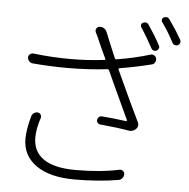

<svg xmlns="http://www.w3.org/2000/svg" viewBox="-59 -908 988 1003"><g transform="rotate(5 435.5 -406.5)"><path d="M114.3 -271.5Q117.2 -282.2 126.5 -289.1Q135.7 -295.9 147.5 -294.9Q157.2 -293.9 162.6 -285.2Q168 -276.4 165 -267.6Q145.5 -209 145.5 -163.1Q145.5 -89.8 201.7 -51.3Q257.8 -12.7 370.1 -12.7Q500 -12.7 598.6 -34.2Q608.4 -36.1 616.7 -29.8Q625 -23.4 625 -12.7Q625 -1 617.2 8.3Q609.4 17.6 597.7 19.5Q493.2 37.1 369.1 37.1Q238.3 37.1 166.5 -13.7Q94.7 -64.5 94.7 -152.3Q94.7 -200.2 114.3 -271.5ZM708 -647.5Q717.8 -650.4 727.1 -645Q736.3 -639.6 738.3 -628.9Q740.2 -618.2 734.4 -608.4Q728.5 -598.6 717.8 -596.7Q635.7 -576.2 552.7 -562.5Q544.9 -560.5 547.9 -554.7Q636.7 -361.3 671.9 -290Q675.8 -282.2 675.8 -275.4Q675.8 -263.7 666 -253.9Q653.3 -241.2 635.7 -241.2Q630.9 -241.2 627 -242.2Q565.4 -252.9 477.5 -260.7Q468.8 -261.7 463.4 -268.6Q458 -275.4 459 -284.2Q460.9 -293.9 467.8 -299.3Q474.6 -304.7 483.4 -303.7Q545.9 -298.8 610.4 -290Q612.3 -290 613.8 -292Q615.2 -293.9 614.3 -295.9Q518.6 -501 499 -545.9Q496.1 -552.7 489.3 -551.8Q388.7 -540 279.3 -540Q192.4 -540 98.6 -547.9Q87.9 -548.8 80.1 -556.6Q71.3 -565.4 71.3 -577.1Q71.3 -586.9 79.1 -593.8Q86.9 -600.6 97.7 -599.6Q196.3 -587.9 292 -587.9Q381.8 -587.9 468.8 -598.6Q476.6 -598.6 473.6 -605.5Q465.8 -621.1 452.6 -650.4Q439.5 -679.7 436.5 -686.5Q421.9 -721.7 413.1 -737.3Q408.2 -747.1 412.6 -756.8Q417 -766.6 427.7 -768.6Q440.4 -770.5 451.7 -764.2Q462.9 -757.8 467.8 -746.1Q493.2 -682.6 523.4 -612.3Q526.4 -606.4 533.2 -607.4Q628.9 -623 708 -647.5ZM647.5 -784.2Q644.5 -788.1 644.5 -793.9Q644.5 -795.9 644.5 -798.8Q646.5 -806.6 654.3 -809.6Q660.2 -812.5 666 -812.5Q676.8 -812.5 684.6 -800.8Q721.7 -746.1 747.1 -698.2Q751 -691.4 748 -683.1Q745.1 -674.8 737.3 -670.9Q732.4 -668.9 728.5 -668.9Q724.6 -668.9 720.7 -669.9Q712.9 -672.9 709 -680.7Q677.7 -739.3 647.5 -784.2ZM753.9 -821.3Q750 -826.2 750 -831.1Q750 -833 751 -835.9Q752.9 -843.8 759.8 -846.7Q766.6 -849.6 772.5 -849.6Q783.2 -849.6 791 -837.9Q828.1 -785.2 855.5 -737.3Q857.4 -732.4 857.4 -727.5Q857.4 -724.6 856.4 -720.7Q853.5 -712.9 845.7 -709Q840.8 -707 836.9 -707Q833 -707 829.1 -708Q820.3 -710.9 816.4 -718.8Q787.1 -775.4 753.9 -821.3Z"/></g></svg>

Font: Gen Jyuu Gothic P Light
Style: Regular
Weight: 200
Designer: [Source Han Sans]
Ryoko NISHIZUKA  (kana & ideographs); Paul D. Hunt (Latin, Greek & Cyrillic); Wenlong ZHANG  (bopomofo
Version: Version 1.002.20150607